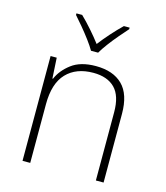

<svg xmlns="http://www.w3.org/2000/svg" viewBox="-113 -851 809 938"><g transform="rotate(15 291.0 -382.0)"><path d="M316 -540Q404 -540 451.5 -493Q499 -446 499 -347V0H460V-345Q460 -428 422 -466.5Q384 -505 313 -505Q226 -505 177 -453.5Q128 -402 128 -297V0H89V-530H120L126 -426H129Q148 -471 193.5 -505.5Q239 -540 316 -540ZM273 -606Q261 -627 240.5 -654.5Q220 -682 197.5 -709Q175 -736 157 -756V-764H186Q213 -738 241 -706Q269 -674 291 -645Q313 -674 341.5 -706Q370 -738 397 -764H426V-756Q408 -736 385 -709Q362 -682 341.5 -654.5Q321 -627 309 -606Z"/></g></svg>

Font: Noto Sans Arabic UI XLt
Style: Regular
Weight: 200
Designer: Monotype Design Team, Nadine Chahine and Nizar Qandah
Foundry: Monotype Imaging Inc.
Version: Version 2.010; ttfautohint (v1.8.4.7-5d5b)